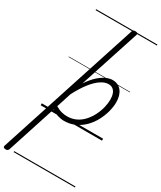

<svg xmlns="http://www.w3.org/2000/svg" viewBox="-454 -1111 1442 1722"><g transform="rotate(30 267.0 -250.0)"><path d="M-76 500Q-90 500 -96.5 493Q-103 486 -99 476L374 -979Q378 -991 384 -995.5Q390 -1000 404 -1000Q420 -1000 426.5 -994.5Q433 -989 429 -977L227 -358Q267 -417 306 -452Q345 -487 380.5 -503Q416 -519 447 -519Q506 -519 540 -476.5Q574 -434 574 -361Q574 -316 560.5 -264.5Q547 -213 521 -163Q495 -113 455.5 -72.5Q416 -32 364.5 -7.5Q313 17 249 17Q217 17 182.5 6Q148 -5 119 -24L-45 481Q-49 491 -55.5 495.5Q-62 500 -76 500ZM133 -67Q169 -46 198 -39Q227 -32 253 -32Q305 -32 347 -52.5Q389 -73 420.5 -108.5Q452 -144 473.5 -187Q495 -230 505.5 -274Q516 -318 516 -356Q516 -390 507 -415.5Q498 -441 479.5 -455Q461 -469 433 -469Q397 -469 355.5 -442Q314 -415 270 -359.5Q226 -304 182 -219ZM0 475H635V485H0ZM0 -20H635V0H0ZM0 -505H635V-500H0ZM0 -995H635V-985H0Z"/></g></svg>

Font: Playwrite SK Guides
Style: Regular
Weight: 400
Designer: Veronika Burian, José Scaglione
Foundry: TypeTogether
Version: Version 1.003